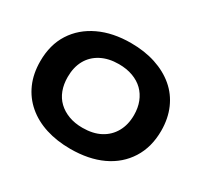

<svg xmlns="http://www.w3.org/2000/svg" viewBox="-120 -700 912 868"><g transform="rotate(30 335.5 -266.0)"><path d="M335 10Q265 10 207 -8.5Q149 -27 107 -63Q65 -99 42.5 -150Q20 -201 20 -266Q20 -352 59.5 -413.5Q99 -475 170 -508.5Q241 -542 335 -542Q406 -542 464 -523Q522 -504 564 -468.5Q606 -433 628.5 -381.5Q651 -330 651 -266Q651 -181 611.5 -118.5Q572 -56 501.5 -23Q431 10 335 10ZM335 -100Q390 -100 428.5 -120.5Q467 -141 488 -178.5Q509 -216 509 -266Q509 -304 497 -334.5Q485 -365 463 -386.5Q441 -408 408.5 -420Q376 -432 335 -432Q282 -432 243 -411.5Q204 -391 183.5 -354Q163 -317 163 -266Q163 -228 174.5 -197.5Q186 -167 208.5 -145.5Q231 -124 263 -112Q295 -100 335 -100Z"/></g></svg>

Font: Mona Sans Expanded SemiBold
Style: Regular
Weight: 600
Width: 7
Designer: Deni Anggara
Foundry: GitHub
Version: Version 2.000